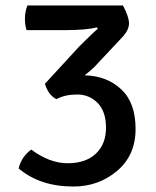

<svg xmlns="http://www.w3.org/2000/svg" viewBox="-20 -668 570 701"><path d="M430 -536 325 -424Q311 -410 289 -393Q370 -391 422.5 -342Q475 -293 475 -197Q475 -101 407.5 -44Q340 13 248 13Q126 13 48 -53Q58 -95 94 -122Q161 -72 227 -72Q293 -72 330 -107Q367 -142 367 -201.5Q367 -261 336.5 -292Q306 -323 261.5 -323Q217 -323 186 -306Q157 -320 144 -362L269 -498Q320 -549 337 -563L334 -568Q294 -558 218 -558H77Q71 -576 71 -600.5Q71 -625 80 -648H429Q451 -606 451 -583Q451 -560 430 -536Z"/></svg>

Font: Signika
Style: Regular
Weight: 400
Designer: Anna Giedrys
Foundry: Anna Giedrys
Version: Version 1.001